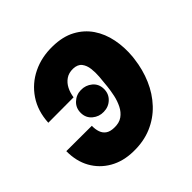

<svg xmlns="http://www.w3.org/2000/svg" viewBox="-148 -664 800 800"><g transform="rotate(-45 252.0 -264.0)"><path d="M2 -189 151.9 -188.5Q151.4 -168 157 -151.9Q162.6 -135.7 175.8 -126.5Q189 -117.2 211.9 -116.7Q241.2 -115.7 259.8 -128.9Q278.3 -142.1 289.3 -164.1Q300.3 -186 305.7 -211.2Q311 -236.3 313.5 -259.3L314.5 -270.5Q316.4 -287.6 318.4 -311Q320.3 -334.5 317.6 -357.4Q314.9 -380.4 303 -395.8Q291 -411.1 265.1 -412.1Q239.7 -412.6 222.4 -400.6Q205.1 -388.7 195.1 -368.9Q185.1 -349.1 182.1 -326.2L32.7 -325.7Q36.1 -391.6 68.6 -439.9Q101.1 -488.3 153.8 -513.9Q206.5 -539.6 271.5 -538.1Q329.1 -537.1 370.1 -515.1Q411.1 -493.2 436.3 -456.1Q461.4 -418.9 470.9 -371.3Q480.5 -323.7 475.6 -271L474.1 -259.3Q467.3 -203.1 446 -153.8Q424.8 -104.5 389.6 -67.1Q354.5 -29.8 306.4 -9.3Q258.3 11.2 198.2 9.8Q139.6 8.8 95.2 -16.6Q50.8 -42 26.1 -86.2Q1.5 -130.4 2 -189ZM228.5 -194.3Q200.7 -193.4 179.2 -211.2Q157.7 -229 157.2 -258.3Q156.7 -287.6 176.8 -306.6Q196.8 -325.7 225.1 -326.2Q253.4 -326.7 274.7 -309.1Q295.9 -291.5 296.4 -262.2Q296.9 -232.9 277.1 -213.9Q257.3 -194.8 228.5 -194.3Z"/></g></svg>

Font: Roboto Black
Style: Italic
Weight: 900
Italic angle: -12°
Designer: Christian Robertson
Foundry: Google
Version: Version 3.0; 2020